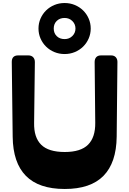

<svg xmlns="http://www.w3.org/2000/svg" viewBox="-20 -1238 856 1272"><path d="M408 -880Q372 -880 340.5 -893Q309 -906 285.5 -929Q262 -952 248.5 -983Q235 -1014 235 -1049Q235 -1084 248.5 -1115Q262 -1146 285.5 -1169Q309 -1192 340.5 -1205Q372 -1218 408 -1218Q444 -1218 475.5 -1205Q507 -1192 530.5 -1169Q554 -1146 567.5 -1115Q581 -1084 581 -1049Q581 -1014 567.5 -983Q554 -952 530.5 -929Q507 -906 475.5 -893Q444 -880 408 -880ZM753 -332Q751 -160 665.5 -73Q580 14 409 14Q237 14 151.5 -73Q66 -160 64 -332L58 -828Q58 -871 101 -871H167Q188 -871 199.5 -859Q211 -847 211 -827L206 -424Q204 -328 252.5 -279.5Q301 -231 409 -231Q515 -231 563.5 -279.5Q612 -328 611 -424L607 -827Q607 -847 617.5 -859Q628 -871 650 -871H715Q736 -871 747 -859Q758 -847 758 -828ZM408 -1119Q376 -1119 356 -1099.5Q336 -1080 336 -1049Q336 -1018 356 -998.5Q376 -979 408 -979Q439 -979 459.5 -999.5Q480 -1020 480 -1049Q480 -1078 459.5 -1098.5Q439 -1119 408 -1119Z"/></svg>

Font: OpenDyslexic3
Style: Bold
Weight: 700
Designer: Abelardo Gonzalez
Version: Version 1.000;PS 001.001;hotconv 1.0.56